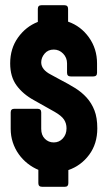

<svg xmlns="http://www.w3.org/2000/svg" viewBox="-20 -716 427 736"><path d="M227 -696Q241 -696 241 -682V-633Q290 -616 321 -572.5Q352 -529 352 -473V-437Q352 -423 338 -423H251Q237 -423 237 -437V-473Q237 -495 222 -510.5Q207 -526 186 -526Q164 -526 151 -510.5Q138 -495 138 -477Q138 -449 175 -430L210 -411Q241 -395 267 -379Q293 -363 312 -342Q331 -321 342 -293Q353 -265 353 -224Q353 -165 322 -123Q291 -81 242 -64V-14Q242 0 229 0H141Q127 0 127 -14V-65Q105 -74 85.5 -89.5Q66 -105 51.5 -125.5Q37 -146 29 -170.5Q21 -195 21 -222V-285Q21 -299 35 -299H124Q138 -299 138 -285V-222Q138 -198 152 -184Q166 -170 186 -170Q207 -170 221 -185.5Q235 -201 235 -224Q235 -243 225.5 -257.5Q216 -272 190 -287L110 -332Q68 -355 43.5 -388.5Q19 -422 19 -473Q19 -530 49 -572Q79 -614 125 -632V-682Q125 -696 139 -696Z"/></svg>

Font: AL Dynamic
Style: Bold
Weight: 700
Version: Version 1.000; ttfautohint (v1.8.2) -l 8 -r 50 -G 200 -x 14 